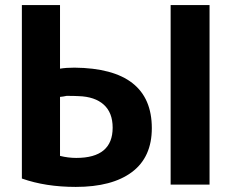

<svg xmlns="http://www.w3.org/2000/svg" viewBox="-20 -718 921 755"><path d="M66 -698H216V-448Q240 -452 273 -452Q577 -449 577 -214Q577 -100 499 -41.5Q421 17 278 17Q159 17 66 -16ZM423 -216Q423 -275 388 -306.5Q353 -338 289 -340Q273 -341 242 -341Q237 -340 228.5 -338.5Q220 -337 216 -337V-105Q248 -97 280 -97Q423 -97 423 -216ZM804 8H651V-698H804Z"/></svg>

Font: Repo
Style: Bold
Weight: 700
Designer: Stefan Peev
Foundry: Context Ltd
Version: Version 001.000